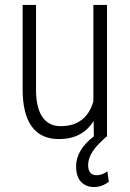

<svg xmlns="http://www.w3.org/2000/svg" viewBox="-20 -548 521 770"><path d="M406.2 0 378.9 26.4Q333.5 71.8 333.5 113.8Q333.5 154.8 367.7 154.8Q388.7 154.8 410.6 139.2L416.5 180.7Q389.2 202.1 356.4 202.1Q325.2 202.1 305.2 181.4Q285.2 160.6 285.2 119.1Q285.2 53.7 356.4 -1.5L355.5 -63Q310.5 9.8 216.3 9.8Q144.5 9.8 107.9 -40Q71.3 -89.8 70.8 -186.5V-528.3H124.5V-188Q124.5 -116.2 149.9 -79.1Q175.3 -42 223.1 -42Q325.7 -42 354.5 -141.6V-528.3H409.2V0Z"/></svg>

Font: MAUL Condensed Light
Style: Light
Weight: 300
Designer: MAUL
Version: Version 2.137; 2017; ttfautohint (v1.8.3)